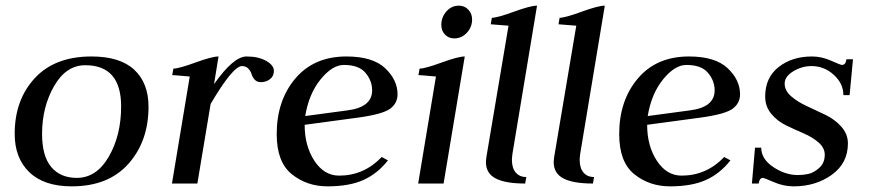

<svg xmlns="http://www.w3.org/2000/svg" viewBox="-20 -650 3079 680"><path d="M129 -176Q129 -97 161.5 -58.5Q194 -20 252 -20Q322 -20 365.5 -95.5Q409 -171 409 -273Q409 -419 282 -419Q214 -419 171.5 -345Q129 -271 129 -176ZM234 10Q136 10 84 -40Q32 -90 32 -176Q32 -296 103 -373Q174 -450 304 -450Q405 -450 455.5 -403Q506 -356 506 -272Q506 -150 435 -70Q364 10 234 10Z M904 -359Q890 -359 882 -368Q874 -377 871 -387.5Q868 -398 859.5 -407Q851 -416 837 -416Q805 -416 726 -282L679 0H589L652 -379Q643 -380 629 -381Q615 -382 606 -383Q597 -384 590 -384L594 -407Q613 -407 672 -428.5Q731 -450 754 -450L738 -352Q807 -450 853 -450Q895 -450 922.5 -434.5Q950 -419 950 -399Q950 -380 936 -369.5Q922 -359 904 -359Z M1388 -316Q1388 -285 1362.5 -265.5Q1337 -246 1252 -234L1059 -208Q1059 -133 1093.5 -80.5Q1128 -28 1181 -28Q1269 -28 1332 -94L1354 -82Q1317 -35 1267 -12.5Q1217 10 1140 10Q1067 10 1013.5 -33Q960 -76 960 -175Q960 -294 1026 -372Q1092 -450 1207 -450Q1300 -450 1344 -408.5Q1388 -367 1388 -316ZM1061 -239 1210 -259Q1298 -270 1298 -330Q1298 -364 1274.5 -392Q1251 -420 1198 -420Q1157 -420 1115.5 -369Q1074 -318 1061 -239Z M1652 -581Q1652 -554 1633.5 -534Q1615 -514 1589 -514Q1569 -514 1556 -527.5Q1543 -541 1543 -562Q1543 -589 1561 -609.5Q1579 -630 1605 -630Q1625 -630 1638.5 -616Q1652 -602 1652 -581ZM1524 -379Q1515 -380 1501 -381Q1487 -382 1478 -383Q1469 -384 1462 -384L1466 -407Q1485 -407 1544 -428.5Q1603 -450 1626 -450L1551 0H1461Z M1781 -559Q1719 -564 1718 -564L1722 -587Q1741 -587 1800 -608.5Q1859 -630 1882 -630L1795 -106Q1793 -90 1793 -84Q1793 -55 1806.5 -39Q1820 -23 1844 -23L1840 0Q1770 0 1735.5 -18Q1701 -36 1701 -76Q1701 -82 1703 -96Z M2021 -559Q1959 -564 1958 -564L1962 -587Q1981 -587 2040 -608.5Q2099 -630 2122 -630L2035 -106Q2033 -90 2033 -84Q2033 -55 2046.5 -39Q2060 -23 2084 -23L2080 0Q2010 0 1975.5 -18Q1941 -36 1941 -76Q1941 -82 1943 -96Z M2601 -316Q2601 -285 2575.5 -265.5Q2550 -246 2465 -234L2272 -208Q2272 -133 2306.5 -80.5Q2341 -28 2394 -28Q2482 -28 2545 -94L2567 -82Q2530 -35 2480 -12.5Q2430 10 2353 10Q2280 10 2226.5 -33Q2173 -76 2173 -175Q2173 -294 2239 -372Q2305 -450 2420 -450Q2513 -450 2557 -408.5Q2601 -367 2601 -316ZM2274 -239 2423 -259Q2511 -270 2511 -330Q2511 -364 2487.5 -392Q2464 -420 2411 -420Q2370 -420 2328.5 -369Q2287 -318 2274 -239Z M2854 -416Q2820 -416 2789.5 -397.5Q2759 -379 2759 -354Q2759 -329 2782 -309Q2805 -289 2838 -274Q2871 -259 2904 -243Q2937 -227 2960 -201Q2983 -175 2983 -142Q2983 -72 2926 -31Q2869 10 2791 10Q2755 10 2720.5 -5Q2686 -20 2682 -20Q2670 -20 2667 0H2643L2654 -127H2676Q2676 -87 2718.5 -58.5Q2761 -30 2806 -30Q2824 -30 2843 -34Q2862 -38 2881.5 -55.5Q2901 -73 2901 -102Q2901 -126 2879.5 -145Q2858 -164 2826.5 -177.5Q2795 -191 2764 -206Q2733 -221 2711.5 -247Q2690 -273 2690 -308Q2690 -375 2737.5 -412.5Q2785 -450 2856 -450Q2890 -450 2923.5 -435Q2957 -420 2962 -420Q2975 -420 2978 -440H3001L2989 -313H2967Q2967 -354 2933 -385Q2899 -416 2854 -416Z"/></svg>

Font: Judson
Style: Italic
Weight: 400
Italic angle: -9.5°
Version: Version 20110429